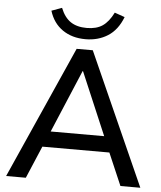

<svg xmlns="http://www.w3.org/2000/svg" viewBox="-60 -967 856 1019"><g transform="rotate(5 368.0 -457.5)"><path d="M11 0 325 -705H411L726 0H620L546 -172H189L116 0ZM367 -590 226 -256H511L369 -590ZM367 -760Q295 -760 244.5 -795Q194 -830 174 -895L229 -915Q249 -865 282.5 -842.5Q316 -820 368 -820Q420 -820 452.5 -842Q485 -864 510 -914L564 -895Q537 -825 485.5 -792.5Q434 -760 367 -760Z"/></g></svg>

Font: Nunito Sans SemiBold
Style: Regular
Weight: 600
Designer: Vernon Adams
Foundry: Vernon Adams
Version: Version 3.101; ttfautohint (v1.8.4.7-5d5b);gftools[0.9.27]